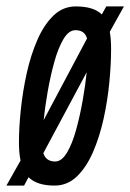

<svg xmlns="http://www.w3.org/2000/svg" viewBox="-48 -568 406 598"><path d="M122 10Q67 10 41 -16L27 10H-28L16 -68Q11 -92 11 -124Q11 -171 17 -228Q23 -285 35.5 -341Q48 -397 68.5 -444Q89 -491 118.5 -519.5Q148 -548 188 -548Q244 -548 269 -523L283 -548H338L294 -469Q298 -446 298 -415Q298 -368 292.5 -311Q287 -254 274.5 -197.5Q262 -141 241.5 -94Q221 -47 191.5 -18.5Q162 10 122 10ZM187 -474Q166 -474 149.5 -446Q133 -418 121 -374.5Q109 -331 100.5 -282.5Q92 -234 88 -194L223 -448Q216 -474 187 -474ZM124 -65Q144 -65 160.5 -92.5Q177 -120 189 -163.5Q201 -207 209.5 -255Q218 -303 222 -343L87 -91Q95 -65 124 -65Z"/></svg>

Font: Georama Extra Condensed Medium
Style: Italic
Weight: 500
Width: 2
Italic angle: -9°
Designer: Jean-Baptiste Levee
Foundry: Production Type
Version: Version 1.000